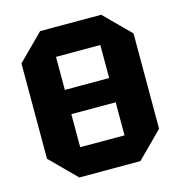

<svg xmlns="http://www.w3.org/2000/svg" viewBox="-104 -794 835 887"><g transform="rotate(-15 313.0 -350.0)"><path d="M45 -122V-578L167 -700H459L581 -578V-122L459 0H167ZM207 -566V-408H419V-566ZM207 -134H419V-292H207Z"/></g></svg>

Font: Tektur
Style: Bold
Weight: 700
Designer: Adam Jagosz
Foundry: Adam Jagosz
Version: Version 1.005;gftools[0.9.30]